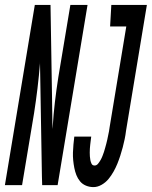

<svg xmlns="http://www.w3.org/2000/svg" viewBox="-65 -755 619 783"><path d="M316 8Q300 8 285.5 2Q271 -4 261.5 -15.5Q252 -27 246.5 -41Q241 -55 238 -70.5Q235 -86 233.5 -101.5Q232 -117 232.5 -133Q233 -149 234.5 -165.5Q236 -182 238 -198H307Q306 -190 305 -182Q304 -174 303 -165.5Q302 -157 301.5 -149Q301 -141 301 -133Q301 -125 301.5 -117.5Q302 -110 303.5 -102Q305 -94 308.5 -87Q312 -80 321 -80Q329 -80 335 -87.5Q341 -95 345.5 -103Q350 -111 353 -119Q356 -127 359 -135.5Q362 -144 364 -152.5Q366 -161 368.5 -169Q371 -177 372.5 -185.5Q374 -194 376 -202.5Q378 -211 379.5 -219.5Q381 -228 382 -236L450 -647H384L389 -735H534L449 -222Q447 -205 443.5 -188Q440 -171 435.5 -154Q431 -137 425.5 -120Q420 -103 413.5 -87Q407 -71 398 -55Q389 -39 377.5 -25Q366 -11 349.5 -1.5Q333 8 316 8ZM-45 0 77 -735H141L147 -370L149 -229L150 -239Q153 -289 159 -339.5Q165 -390 173 -441L222 -735H292L170 0H107L106 -34L98 -506V-496Q94 -446 88 -395.5Q82 -345 74 -294L25 0Z"/></svg>

Font: Iosevka SS04 Semibold
Style: Italic
Weight: 600
Italic angle: -9°
Monospace: yes
Designer: Belleve Invis
Foundry: Belleve Invis
Version: Version 19.0.0; ttfautohint (v1.8.4)